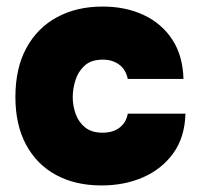

<svg xmlns="http://www.w3.org/2000/svg" viewBox="-20 -558 608 586"><path d="M290 8Q210 8 151 -24Q92 -56 59.5 -116.5Q27 -177 27 -262Q27 -350 60.5 -411.5Q94 -473 154 -505.5Q214 -538 293 -538Q364 -538 419 -512Q474 -486 506 -437Q538 -388 540 -317H370Q364 -346 343.5 -361Q323 -376 294 -376Q258 -376 238 -357.5Q218 -339 210 -312.5Q202 -286 202 -262Q202 -235 211 -210Q220 -185 240 -169Q260 -153 293 -153Q325 -153 345 -168.5Q365 -184 370 -211H546Q544 -139 509 -90.5Q474 -42 417 -17Q360 8 290 8Z"/></svg>

Font: Onest Black
Style: Regular
Weight: 900
Designer: Dmitri Voloshin, Andrey Kudryavtsev
Foundry: Dmitri Voloshin, Andrey Kudryavtsev
Version: Version 1.000;gftools[0.9.33]